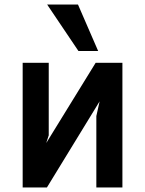

<svg xmlns="http://www.w3.org/2000/svg" viewBox="-20 -827 640 847"><path d="M80 -550H195V-230L184 -196L402 -550H520V0H405V-315L419.5 -380L187 0H80ZM188 -807H324L413 -602H326Z"/></svg>

Font: JuliaMono
Style: Bold
Weight: 700
Monospace: yes
Designer: cormullion
Foundry: corm
Version: Version 0.055; ttfautohint (v1.8.4)